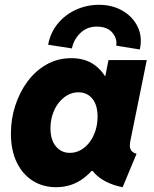

<svg xmlns="http://www.w3.org/2000/svg" viewBox="-20 -780 649 808"><path d="M215.8 7.8Q161.1 7.8 118.2 -19Q75.2 -45.9 50.5 -96.7Q25.9 -147.5 25.9 -218.8Q25.9 -278.8 44.2 -335.4Q62.5 -392.1 95.9 -437.3Q129.4 -482.4 176.3 -508.8Q223.1 -535.2 280.3 -535.2Q337.4 -535.2 376.5 -507.6Q415.5 -480 436.5 -431.6L332 -460H493.2L411.1 -398.4L436.5 -527.3H597.7L528.3 -185.5Q523.9 -163.6 529.8 -150.9Q535.6 -138.2 554.7 -132.8L496.1 7.8Q457.5 0.5 425.5 -15.9Q393.6 -32.2 374.5 -55.2Q355.5 -78.1 356.4 -104.5L443.4 -60.5H283.2L398.4 -104.5Q365.7 -51.8 320.1 -22Q274.4 7.8 215.8 7.8ZM273.9 -136.7Q298.8 -136.7 320.3 -148.9Q341.8 -161.1 357.4 -182.1Q373 -203.1 381.8 -230.5Q390.6 -257.8 390.6 -288.6Q390.6 -338.4 368.4 -365Q346.2 -391.6 310.1 -391.6Q285.2 -391.6 263.7 -379.4Q242.2 -367.2 226.1 -346.2Q210 -325.2 201.2 -297.9Q192.4 -270.5 192.4 -240.2Q192.4 -191.4 215.1 -164.1Q237.8 -136.7 273.9 -136.7ZM568.4 -571.8 468.8 -587.9Q474.6 -615.2 453.6 -641.6Q432.6 -668 386.7 -668Q346.2 -668 318.1 -640.9Q290 -613.8 282.7 -576.2L182.6 -591.8Q192.4 -643.6 223.6 -681.2Q254.9 -718.8 300.3 -739.3Q345.7 -759.8 396.5 -759.8Q452.6 -759.8 495.6 -734.9Q538.6 -710 559.3 -667.5Q580.1 -625 568.4 -571.8Z"/></svg>

Font: Reddit Sans Black
Style: Italic
Weight: 900
Italic angle: -11.25°
Designer: Stephen Hutchings
Version: Version 1.013